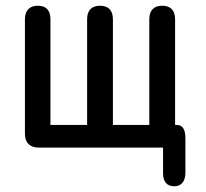

<svg xmlns="http://www.w3.org/2000/svg" viewBox="-20 -515 718 670"><path d="M588 135C613 135 627 118 627 87V-32C627 -62 618 -79 597 -79H591V-448C591 -479 575 -495 546 -495C517 -495 501 -479 501 -448V-79H374V-448C374 -479 358 -495 329 -495C300 -495 284 -479 284 -448V-79H156V-448C156 -479 141 -495 112 -495C83 -495 67 -478 67 -448V-48C67 -17 84 0 115 0H549V89C549 119 562 135 588 135Z"/></svg>

Font: 寒蝉半圆体
Style: Regular
Weight: 400
Designer: Yoshimichi Ohira & Warren
Foundry: ChillType
Version: Version 1.800;Glyphs 3.1.1 (3135)